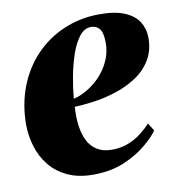

<svg xmlns="http://www.w3.org/2000/svg" viewBox="-67 -589 609 662"><g transform="rotate(-10 238.0 -258.5)"><path d="M440.5 -101.5Q426.5 -81.5 395.2 -55Q364 -28.5 316.8 -8.2Q269.5 12 207.5 12Q155.5 12 117.8 -5.8Q80 -23.5 56 -53.5Q32 -83.5 20.8 -120.5Q9.5 -157.5 9 -196.5Q9 -268.5 32.5 -329.5Q56 -390.5 98.5 -435Q141 -479.5 198.8 -504.2Q256.5 -529 324 -529Q379 -529 412.2 -514.8Q445.5 -500.5 460.8 -476.2Q476 -452 476.5 -421Q476.5 -375.5 456.5 -342.8Q436.5 -310 403.8 -288.5Q371 -267 332.2 -254.2Q293.5 -241.5 254.5 -236Q215.5 -230.5 185 -229.5Q182.5 -194.5 186.5 -163.8Q190.5 -133 202 -110.2Q213.5 -87.5 234.2 -74.5Q255 -61.5 285.5 -61.5Q317.5 -61.5 343.5 -71.8Q369.5 -82 389.5 -97.8Q409.5 -113.5 423.5 -129ZM288 -491Q264 -491 246.5 -468.2Q229 -445.5 216.8 -409.8Q204.5 -374 197 -333.5Q189.5 -293 186.5 -257.5Q202 -260.5 220.8 -269.8Q239.5 -279 258.5 -293.8Q277.5 -308.5 293.2 -329Q309 -349.5 318.8 -374.8Q328.5 -400 328.5 -430Q328 -465.5 316.8 -478.2Q305.5 -491 288 -491Z"/></g></svg>

Font: Merriweather 120pt Black
Style: Italic
Weight: 900
Italic angle: -7.8°
Version: Version 2.101